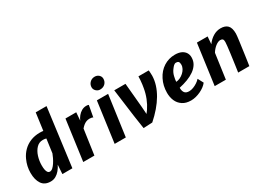

<svg xmlns="http://www.w3.org/2000/svg" viewBox="-29 -1551 3110 2295"><g transform="rotate(-30 1526.0 -403.5)"><path d="M196 8Q112.8 8 74.1 -49.5Q35.4 -106.9 35.4 -201.5Q35.4 -292.6 74 -376Q99.2 -431.5 141.7 -474Q184.1 -516.4 242.1 -540.2Q300.2 -564 371.4 -564Q382.8 -564 394.8 -563.3Q406.9 -562.5 419 -560.8L451.3 -798.5H600.8L496.6 0H358.5L366.5 -125.2Q349.1 -89.2 324.1 -58.9Q299.1 -28.7 267 -10.3Q234.8 8 196 8ZM245.8 -99.6Q265.9 -99.6 286 -117.9Q306.2 -136.2 324.3 -164Q342.5 -191.9 356.7 -221.4Q370.9 -250.9 379.3 -273.8L405.3 -464.1Q385.7 -470.5 358.6 -470.5Q306.4 -470.5 270.1 -432.4Q233.4 -393.9 214.7 -334.2Q196 -274.6 196 -212.1Q196 -177 201.1 -151.8Q206.3 -126.6 217.2 -113.1Q228.1 -99.6 245.8 -99.6Z M800.5 0H646.5L722.5 -557H871.1L862.5 -445.4Q874.2 -475.2 896.1 -502.3Q918 -529.5 947.8 -546.8Q977.6 -564 1012.6 -564Q1038.5 -564 1045.7 -558L1016.8 -400.2Q1012.5 -405.6 998.4 -408.6Q984.2 -411.6 969.1 -411.6Q945 -411.6 924.1 -403.3Q903.2 -395 884.9 -380Q866.7 -365 849.8 -345.1Z M1234.1 0H1080.1L1156 -557H1311.3ZM1255 -648.9Q1225.5 -648.9 1202.2 -670.9Q1178.9 -692.9 1178.9 -722.7Q1178.9 -761 1206 -788.3Q1233.1 -815.5 1273.7 -815.5Q1307.3 -815.5 1330.3 -794.3Q1353.2 -773.1 1353.2 -742.9Q1353.2 -702.7 1326.3 -675.8Q1299.3 -648.9 1255 -648.9Z M1597.2 3.5 1474.1 9.5 1446.8 -173.5 1395.9 -557H1551L1581.8 -217.6L1588.5 -119.4L1618.4 -159Q1653.4 -211 1678.2 -273.4Q1703 -335.8 1714.3 -403.5Q1718.1 -421.7 1721.6 -449.6Q1725.2 -477.6 1727.4 -506.6Q1729.7 -535.6 1729.7 -557H1871.8Q1872.1 -549.9 1874.3 -533.4Q1876.6 -516.9 1876.3 -482Q1874.9 -419.7 1855.3 -357.4Q1835.7 -295.1 1799.7 -233.8Q1763.8 -172.4 1712.6 -112.8Q1661.5 -53.1 1597.2 3.5Z M2133.3 8Q2062.3 8 2016.9 -22.8Q1970.1 -53.8 1948.5 -104.2Q1926.9 -154.6 1927 -214.6Q1927.2 -313.1 1968.4 -393.6Q2008.8 -474.1 2079 -519.1Q2149.2 -564 2235.4 -564Q2288.4 -564 2323.4 -547.2Q2358.4 -530.4 2376 -501.9Q2393.5 -473.3 2393.5 -437.5Q2393.5 -386.5 2369.3 -346.5Q2345 -306.6 2302.6 -276.7Q2260.2 -246.9 2205.2 -226.1Q2150.2 -205.3 2089 -192.3Q2089 -188.7 2089 -184.8Q2089 -181 2089 -177.7Q2091.3 -140.4 2109.4 -119.7Q2127.4 -99.1 2168.1 -99.1Q2195.2 -99.1 2225.5 -110.6Q2255.8 -122.1 2282.9 -140.3Q2310.1 -158.5 2327.2 -178.5L2367.5 -102.2Q2351.1 -79.9 2324.7 -59.9Q2298.2 -39.9 2265.9 -24.6Q2233.7 -9.3 2199.4 -0.6Q2165 8 2133.3 8ZM2088.2 -274.3Q2115 -275.7 2142.2 -288.2Q2169.5 -300.8 2192.7 -321.6Q2215.9 -342.4 2229.9 -368.4Q2244 -394.4 2244 -422.8Q2244 -450.5 2233.9 -462.6Q2223.7 -474.8 2201 -474.8Q2181.9 -474.8 2166.7 -460.4Q2151.6 -446.1 2135.3 -423.5Q2110.3 -389.8 2100.3 -347.8Q2090.2 -305.9 2088.2 -274.3Z M2614.8 0H2460.8L2536.8 -557H2684.4L2676.5 -453.9Q2713.2 -505 2762.2 -534.5Q2811.1 -564 2866.4 -564Q2929.5 -564 2962.1 -530.3Q2994.7 -496.6 2994.7 -418.5Q2994.7 -407.4 2991.8 -380.4Q2988.8 -353.3 2984.2 -318.8Q2979.5 -284.2 2974.7 -250.2Q2973.2 -239.4 2970 -215.9Q2966.8 -192.4 2962.6 -161.9Q2958.3 -131.5 2953.8 -100Q2949.3 -68.6 2945.4 -42.2Q2941.4 -15.8 2939 0H2784.8Q2790.7 -39.4 2796.4 -80.3Q2802.2 -121.2 2808 -163.6Q2813.8 -206 2819.6 -249.5Q2826.5 -303.6 2830.5 -339.1Q2834.4 -374.6 2834.8 -393.5Q2835.5 -422 2825.1 -432.9Q2814.7 -443.9 2792.1 -443.9Q2776.9 -443.9 2759.3 -436Q2741.6 -428 2724 -414Q2706.3 -399.9 2690.4 -381.7Q2674.5 -363.5 2662.8 -343.3Z"/></g></svg>

Font: Merriweather Sans Variable Regular
Style: Italic
Weight: 300
Italic angle: -8°
Designer: Eben Sorkin
Foundry: Eben Sorkin
Version: Version 2.001